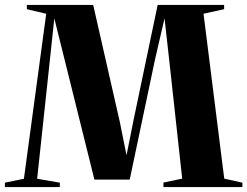

<svg xmlns="http://www.w3.org/2000/svg" viewBox="-36 -763 1008 783"><path d="M61.5 -34 152.5 -707 73.5 -725.5V-743H344L453 -264L480 -129.5L507 -265.5L607 -743H878V-725.5L794 -707L878.5 -34.5L952.5 -18V0H630.5V-18.5L707 -34.5L654 -518.5L635 -688L596.5 -522L493 -30.5H349L227.5 -519.5L185.5 -688L167.5 -519L115.5 -34L208 -18V0H-16V-18Z"/></svg>

Font: Merriweather 144pt
Style: Bold
Weight: 700
Version: Version 2.100